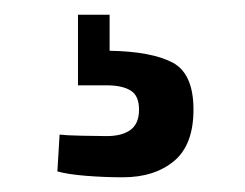

<svg xmlns="http://www.w3.org/2000/svg" viewBox="-20 -22 333 261"><path d="M147 219Q122 219 97 217Q72 215 58 211L61 161Q69 162 91 162.5Q113 163 125 163Q146 163 157.5 154.5Q169 146 169 127Q169 108 157.5 101Q146 94 125 94H86V-2H129V47Q186 48 214.5 63Q243 78 243 127Q243 175 216.5 197Q190 219 147 219Z"/></svg>

Font: Cairo Medium
Style: Regular
Weight: 500
Designer: Mohamed Gaber, Accademia di Belle Arti di Urbino
Foundry: Kief Type Foundry, Accademia di Belle Arti di Urbino
Version: Version 3.117